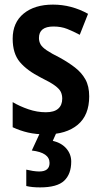

<svg xmlns="http://www.w3.org/2000/svg" viewBox="-20 -573 437 833"><path d="M367 -155Q367 -73 317 -31.5Q267 10 180 10Q136 10 101.5 2Q67 -6 35 -21V-130Q65 -112 103 -99Q141 -86 179 -86Q215 -86 232.5 -101.5Q250 -117 250 -145Q250 -161 244 -174Q238 -187 218.5 -201.5Q199 -216 158 -236Q97 -267 66 -304Q35 -341 35 -405Q35 -475 82.5 -514Q130 -553 210 -553Q290 -553 362 -513L326 -422Q298 -437 271.5 -447.5Q245 -458 212 -458Q149 -458 149 -408Q149 -393 156 -380.5Q163 -368 183 -354.5Q203 -341 241 -322Q277 -302 305.5 -280Q334 -258 350.5 -228.5Q367 -199 367 -155ZM289 128Q289 182 258.5 211Q228 240 154 240Q118 240 94 234V163Q106 166 122 168.5Q138 171 150 171Q195 171 195 134Q195 89 118 80L155 0H226L209 38Q247 47 268 71.5Q289 96 289 128Z"/></svg>

Font: Noto Sans Kannada Condensed SemiBold
Style: Regular
Weight: 600
Width: 3
Designer: Jelle Bosma - Monotype Design Team
Foundry: Monotype Imaging Inc.
Version: Version 2.005; ttfautohint (v1.8.4.7-5d5b)